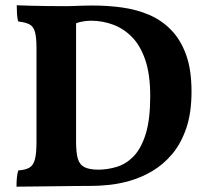

<svg xmlns="http://www.w3.org/2000/svg" viewBox="-20 -699 775 722"><path d="M266.1 -611.3V-166Q266.1 -124 272.9 -101.6Q279.8 -79.1 298.3 -70.1Q316.9 -61 350.1 -61Q383.8 -61 418.9 -71.5Q454.1 -82 482.7 -111.6Q511.2 -141.1 528.1 -195.6Q544.9 -250 544.9 -337.9Q544.9 -418.9 526.4 -473.4Q507.8 -527.8 476.3 -559.8Q444.8 -591.8 405 -606.4Q365.2 -621.1 321.8 -621.1Q303.2 -621.1 283.2 -616.7Q272.9 -614.3 266.1 -611.3ZM42 2.9Q42 -15.1 43.5 -31Q44.9 -46.9 48.8 -58.1Q76.2 -60.1 90.6 -68.6Q105 -77.1 111.1 -99.1Q117.2 -121.1 117.2 -164.1V-519Q117.2 -558.1 111.6 -578.6Q106 -599.1 91.1 -607.2Q76.2 -615.2 48.8 -618.2Q44.9 -628.9 43.9 -647Q43 -665 43 -679.2Q63 -678.2 93 -677.5Q123 -676.8 156.5 -676.3Q189.9 -675.8 218.8 -675.8Q244.1 -675.8 272 -677Q299.8 -678.2 330.1 -678.2Q386.2 -678.2 440.2 -670.7Q494.1 -663.1 541 -643.1Q587.9 -623 623.5 -586.4Q659.2 -549.8 679.7 -493.4Q700.2 -437 700.2 -355Q700.2 -273.9 680.2 -216.1Q660.2 -158.2 627 -119.1Q593.8 -80.1 553.5 -56.2Q513.2 -32.2 471.2 -20Q429.2 -7.8 391.6 -3.9Q354 0 328.1 0Q300.8 0 259.8 0.5Q218.8 1 175.8 1.5Q132.8 2 96.4 2.4Q60.1 2.9 42 2.9Z"/></svg>

Font: Ekush
Style: Regular
Weight: 400
Designer: Jayed Ahsan Saad & S M Khalid Hossain
Foundry: Codepotro
Version: Codepotro Ekush; Version 0.600